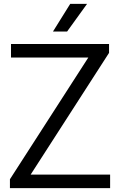

<svg xmlns="http://www.w3.org/2000/svg" viewBox="-20 -966 616 986"><path d="M31 0V-45.5L433.5 -670.5H36.5V-740H540V-694.5L137.5 -69.5H545.5V0ZM252 -804 340.5 -946H427L324.5 -804Z"/></svg>

Font: Encode Sans
Style: Regular
Weight: 400
Designer: Multiple Designers
Foundry: Impallari Type
Version: Version 3.002; ttfautohint (v1.8.3) -l 8 -r 50 -G 200 -x 14 